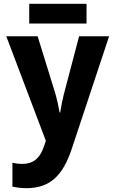

<svg xmlns="http://www.w3.org/2000/svg" viewBox="-20 -739 603 1005"><path d="M133 -616H433V-719H133ZM118 246C241 246 309 181 356 39L551 -549H394L314 -245C307 -217 300 -183 295 -150H292C286 -186 279 -216 271 -245L177 -549H13L220 -2L212 22C188 96 149 119 95 119C80 119 62 117 45 113V238C70 243 94 246 118 246Z"/></svg>

Font: Noto Sans Mono SemiCondensed ExtraBold
Style: Regular
Weight: 800
Width: 4
Designer: Monotype Design Team
Foundry: Monotype Imaging Inc.
Version: Version 2.014